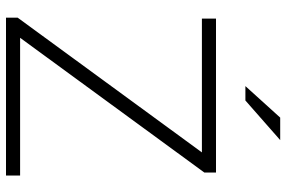

<svg xmlns="http://www.w3.org/2000/svg" viewBox="-177 -777 954 640"><g transform="rotate(90 300.0 -457.0)"><path d="M39 0V-39L488 -653H42V-700H555V-661L106 -47H565V0ZM267 -798 372 -914H447L315 -798Z"/></g></svg>

Font: Red Hat Text VF
Style: Regular
Weight: 300
Designer: Pentagram, MCKL
Foundry: Pentagram, MCKL
Version: Version 1.023